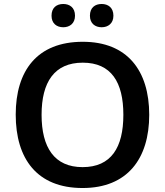

<svg xmlns="http://www.w3.org/2000/svg" viewBox="-20 -935 829 965"><path d="M239 -856C239 -817 265 -798 298 -798C330 -798 357 -817 357 -856C357 -897 330 -915 298 -915C265 -915 239 -897 239 -856ZM432 -856C432 -817 458 -798 491 -798C523 -798 550 -817 550 -856C550 -897 523 -915 491 -915C458 -915 432 -897 432 -856ZM730 -358C730 -580 620 -725 396 -725C166 -725 59 -579 59 -359C59 -137 166 10 395 10C620 10 730 -137 730 -358ZM189 -358C189 -522 253 -620 396 -620C539 -620 600 -522 600 -358C600 -194 539 -95 395 -95C253 -95 189 -194 189 -358Z"/></svg>

Font: Noto Sans Kayah Li SemiBold
Style: Regular
Weight: 600
Designer: Monotype Design Team, Sérgio Martins
Foundry: Monotype Imaging Inc.
Version: Version 2.002